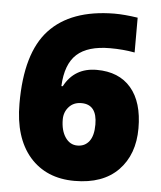

<svg xmlns="http://www.w3.org/2000/svg" viewBox="-50 -719 647 772"><g transform="rotate(5 273.0 -333.0)"><path d="M210.8 -233.1Q210.8 -188.6 229.5 -161Q248.2 -133.5 278.3 -133.5Q308.4 -133.5 325.8 -156Q343.3 -178.5 343.3 -224Q343.3 -304.9 280.1 -304.9Q248.7 -304.9 229.8 -283.9Q210.8 -262.9 210.8 -233.1ZM376.1 -534.9Q285.6 -534.9 241.7 -494.9Q197.7 -455 193.6 -366H199.2Q240.1 -443.4 329.9 -443.4Q419.6 -443.4 468.4 -386.5Q517.2 -329.6 517.2 -223.7Q517.2 -117.8 455.3 -54.3Q393.3 9.1 279.1 9.1Q164.8 9.1 98.1 -67.2Q31.9 -144.1 31.9 -281.1Q31.3 -485.8 118.6 -579.6Q205.8 -673.4 380.2 -674.9Q422.1 -674.9 475.2 -666.8V-526.3Q428.2 -534.9 376.1 -534.9Z"/></g></svg>

Font: Khula ExtraBold
Style: Regular
Weight: 800
Designer: Erin McLaughlin, Steve Matteson
Version: Version 1.002;PS 1.0;hotconv 1.0.72;makeotf.lib2.5.5900; ttf